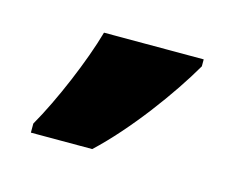

<svg xmlns="http://www.w3.org/2000/svg" viewBox="-41 -767 325 266"><g transform="rotate(15 121.5 -634.0)"><path d="M19 -567V-554H107C151 -595 198 -659 224 -704V-714H81C69 -671 42 -607 19 -567Z"/></g></svg>

Font: Noto Sans Display
Style: Bold
Weight: 700
Designer: Monotype Design Team
Foundry: Monotype Imaging Inc.
Version: Version 1.900